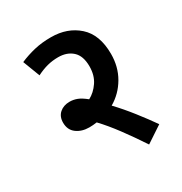

<svg xmlns="http://www.w3.org/2000/svg" viewBox="-154 -746 826 872"><g transform="rotate(-30 259.0 -309.5)"><path d="M464 -44 378 13Q337 -49 298 -101.5Q259 -154 222 -193Q202 -190 182 -190Q143 -190 116 -210Q89 -230 89 -268Q89 -300 109.5 -318Q130 -336 162 -336Q181 -336 200 -329Q219 -322 245 -301Q276 -317 298.5 -350Q321 -383 321 -430Q321 -485 292.5 -511Q264 -537 218 -537Q188 -537 161 -530Q134 -523 104 -508L70 -597Q107 -613 147 -622.5Q187 -632 235 -632Q321 -632 377.5 -581.5Q434 -531 434 -430Q434 -363 403 -309.5Q372 -256 319 -225Q358 -184 396 -135.5Q434 -87 464 -44Z"/></g></svg>

Font: Noto Sans SemiCondensed SemiBold
Style: Regular
Weight: 600
Width: 4
Designer: Monotype Design Team
Foundry: Monotype Imaging Inc.
Version: Version 2.013; ttfautohint (v1.8.4.7-5d5b)